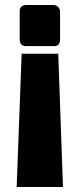

<svg xmlns="http://www.w3.org/2000/svg" viewBox="-20 -481 322 771"><path d="M232.9 270H46.9L66.9 -265.1H213.9ZM199.2 -295.9H83Q72.3 -295.9 65.7 -302.7Q59.1 -309.6 59.1 -323.2V-438Q59.1 -448.2 65.7 -454.1Q72.3 -460 83 -460.9H196.8Q206.5 -460 213.9 -452.6Q221.2 -445.3 221.2 -435.1V-323.2Q221.2 -296.4 199.2 -295.9Z"/></svg>

Font: Squarion Black
Style: Regular
Weight: 900
Designer: Natanael Gama
Version: Version 1.00;September 12, 2019;FontCreator 11.5.0.2425 64-b